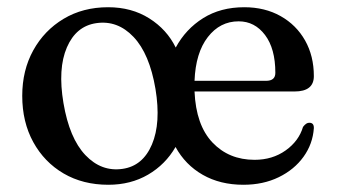

<svg xmlns="http://www.w3.org/2000/svg" viewBox="-20 -500 940 531"><path d="M279 -480Q344 -480 392.8 -449.2Q441.5 -418.5 466 -368.5Q493.5 -419.5 541.8 -449.8Q590 -480 655.5 -480Q712.5 -480 756 -455.5Q799.5 -431 823.8 -388Q848 -345 848 -289.5Q848 -247 794.5 -247H518Q522 -154 567.5 -106Q613 -58 684 -58Q733.5 -58 770 -84Q806.5 -110 818 -149Q827 -161 835.5 -160.5Q848.5 -160.5 848 -145.5Q845 -102 819.5 -66.5Q794 -31 751 -10Q708 11 653 11Q589 11 540.8 -16.5Q492.5 -44 465.5 -93.5Q437.5 -45 389.5 -17Q341.5 11 279.5 11Q209.5 11 156 -20.2Q102.5 -51.5 72 -107Q41.5 -162.5 41.5 -235Q41.5 -305.5 72 -360.8Q102.5 -416 156 -448Q209.5 -480 279 -480ZM640 -441Q588.5 -441 554.8 -397.5Q521 -354 518 -276.5H716Q741.5 -276.5 741.5 -298.5Q741.5 -365.5 713 -403.2Q684.5 -441 640 -441ZM319 -33Q375 -41 400.2 -100.5Q425.5 -160 410 -254Q393.5 -351.5 349.2 -398Q305 -444.5 246.5 -436Q190.5 -428 165 -369Q139.5 -310 155.5 -215Q172 -117.5 216.2 -71Q260.5 -24.5 319 -33Z"/></svg>

Font: Fraunces 9pt
Style: Regular
Weight: 400
Version: Version 1.000;[b76b70a41]